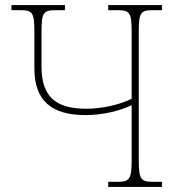

<svg xmlns="http://www.w3.org/2000/svg" viewBox="-20 -734 700 754"><path d="M405 0H616V-20H580C532 -20 525 -31 525 -108V-606C525 -683 531 -694 579 -694H616V-714H405V-694H442C491 -694 497 -683 497 -606V-346C448 -322 379 -307 319 -307C200 -307 143 -353 143 -473V-606C143 -683 149 -694 198 -694H235V-714H25V-694H61C109 -694 115 -683 115 -606V-465C115 -338 183 -282 316 -282C384 -282 452 -299 497 -321V-108C497 -31 490 -20 441 -20H405Z"/></svg>

Font: Noto Serif SemiCondensed Thin
Style: Regular
Weight: 100
Width: 4
Designer: Monotype Design Team
Foundry: Monotype Imaging Inc.
Version: Version 2.015